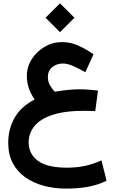

<svg xmlns="http://www.w3.org/2000/svg" viewBox="-20 -779 678 1128"><path d="M247.6 -674.8 332.5 -759.3 417.5 -674.8 332.5 -589.8ZM481.4 -354.5Q448.7 -373.5 413.3 -389.6Q377.9 -405.8 349.1 -405.8Q312.5 -405.8 286.9 -384.3Q261.2 -362.8 261.2 -327.1Q261.2 -298.8 274.4 -276.6Q287.6 -254.4 301.8 -240.2Q342.8 -247.1 378.9 -250.7Q415 -254.4 445.3 -254.4Q474.1 -254.4 501.7 -252.2Q529.3 -250 555.7 -247.1L539.6 -126.5Q523.9 -127 503.9 -127.4Q483.9 -127.9 474.1 -127.9Q358.4 -127.9 286.6 -103.5Q214.8 -79.1 181.6 -37.4Q148.4 4.4 148.4 57.1Q148.4 125.5 202.9 165.8Q257.3 206.1 374 206.1Q428.7 206.1 478 195.8Q527.3 185.5 576.2 163.1L606 282.7Q552.7 308.6 495.4 318.8Q438 329.1 368.7 329.1Q299.8 329.1 238.3 312.7Q176.8 296.4 129.6 263.4Q82.5 230.5 55.4 179.9Q28.3 129.4 28.3 60.5Q28.3 -21 65.7 -86.9Q103 -152.8 183.6 -194.8Q160.2 -227.5 148.9 -262.2Q137.7 -296.9 137.7 -333.5Q137.7 -386.2 166.5 -431.4Q195.3 -476.6 242.4 -504.2Q289.6 -531.7 344.2 -531.7Q394 -531.7 439.2 -511.5Q484.4 -491.2 529.3 -460.4Z"/></svg>

Font: Vazir FD-UI
Style: Bold-FD-UI
Weight: 700
Designer: Saber Rastikerdar
Foundry: Saber Rastikerdar
Version: Version 30.0.0